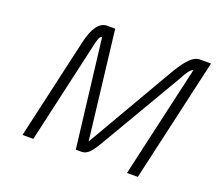

<svg xmlns="http://www.w3.org/2000/svg" viewBox="-117 -857 1144 1017"><g transform="rotate(20 454.5 -348.5)"><path d="M230 -570Q259 -697 324 -697H369L441 -87L734 -592Q765 -643 792.5 -670.5Q820 -698 849 -697H909L750 0H689L833 -631Q823 -631 809.5 -613Q796 -595 782 -567L518 -117Q488 -64 468 -43.5Q448 -23 425 -23H392L319 -631Q308 -631 301 -610Q294 -589 289 -563L161 0H100Z"/></g></svg>

Font: Panefresco 250wt
Style: Italic
Weight: 300
Version: Version 1.000